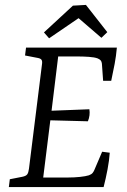

<svg xmlns="http://www.w3.org/2000/svg" viewBox="-20 -762 517 782"><path d="M400 -433 395 -503Q394 -511 390.5 -515.5Q387 -520 378 -524Q365 -529 341.5 -530.5Q318 -532 298 -532H217L190 -311L344 -317Q346 -305 344.5 -292.5Q343 -280 338 -268L185 -272L156 -39H257Q283 -39 306 -41.5Q329 -44 342 -48Q353 -52 357.5 -58Q362 -64 364 -69L396 -144L427 -140Q425 -109 418 -72Q411 -35 402 0H16L20 -32L71 -42Q86 -45 91 -52Q96 -59 98 -75L151 -500Q153 -513 149 -518.5Q145 -524 134 -526L82 -536L86 -568H456Q453 -534 447 -502Q441 -470 433 -433ZM159 -630 277 -739 330 -742 417 -631 393 -608 300 -688 180 -606Z"/></svg>

Font: Yrsa Light
Style: Italic
Weight: 300
Italic angle: -7.10001°
Designer: Anna Giedrys (Yrsa+Rasa design), David Brezina (Yrsa art-direction, Rasa art-direction, design)
Foundry: Rosetta Type Foundry
Version: Version 2.004